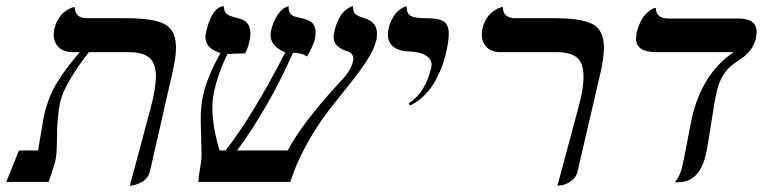

<svg xmlns="http://www.w3.org/2000/svg" viewBox="-63 -579 2428 611"><path d="M350.1 12.2 416 -233.9Q433.1 -297.9 433.1 -335.9Q433.1 -377.9 412.1 -395.5Q391.1 -413.1 344.2 -413.1H220.2Q191.4 -377.4 164.3 -333.5Q137.2 -289.6 128.9 -255.9Q118.2 -206.5 118.2 -133.8Q118.2 -82 110.8 -58.1L91.8 0H-43L-2.9 -100.1H58.1Q76.2 -209 77.1 -211.9Q90.8 -271 118.7 -316.4Q146.5 -361.8 190.9 -413.1H168.9Q139.6 -413.1 123.8 -428.7Q107.9 -444.3 107.9 -469.2Q107.9 -480 109.9 -486.8Q114.3 -504.4 122.3 -518.1Q130.4 -531.7 139.2 -538.8Q147.9 -545.9 156.2 -550.3Q164.6 -554.7 169.9 -555.7L174.8 -557.1Q174.8 -521 214.8 -521H340.8Q427.2 -521 462.2 -501.5Q497.1 -481.9 497.1 -428.2Q497.1 -396 484.9 -344.2L414.1 -33.2Q411.1 -21.5 403.6 -12.5Q396 -3.4 387.2 1Q378.4 5.4 369.9 8.3Q361.3 11.2 355.5 11.7Z M1134.8 -452.1Q1127.9 -421.9 1103.5 -384.8Q1079.1 -347.7 1046.9 -307.9Q1014.6 -268.1 980.5 -223.9Q946.3 -179.7 913.3 -120.4Q880.4 -61 860.8 0H567.9Q568.8 -15.6 573.7 -43.7Q578.6 -71.8 578.6 -84Q578.6 -94.2 577.1 -138.2Q575.7 -182.1 575.7 -200.2Q575.7 -256.8 591.1 -304.9Q606.4 -353 638.7 -410.2Q590.8 -424.8 590.8 -460.9Q590.8 -465.3 592.8 -477.1Q597.7 -499 604.5 -515.1Q611.3 -531.2 617.4 -539.3Q623.5 -547.4 630.1 -552.2Q636.7 -557.1 640.4 -558.1Q644 -559.1 647.5 -559.1H649.4Q649.9 -541 659.2 -533.9Q668.5 -526.9 698.7 -520Q733.9 -511.2 733.9 -472.2Q733.9 -459 728.5 -439Q723.1 -418.9 716.8 -409.2Q702.1 -409.2 685.3 -408.2Q668.5 -407.2 660.6 -407.2Q612.8 -305.2 612.8 -237.8Q612.8 -175.8 635.7 -100.1H654.8Q742.7 -212.9 844.7 -412.1Q797.9 -432.1 797.9 -467.8Q797.9 -473.1 799.8 -482.9Q807.6 -514.2 821.5 -533.2Q835.4 -552.2 845.7 -555.7L855.5 -559.1Q855 -549.3 857.4 -542.5Q859.9 -535.6 864.7 -532Q869.6 -528.3 873.5 -526.9Q877.4 -525.4 883.8 -523.9Q888.7 -523.9 890.6 -522.9Q918.5 -516.1 927.7 -508.8Q941.4 -497.1 941.4 -475.1Q941.4 -465.3 938.5 -452.1Q935.5 -441.9 927.5 -424.6Q919.4 -407.2 913.6 -398.9Q897.9 -411.1 869.6 -411.1Q791 -234.9 691.4 -100.1H852.5Q899.9 -189.5 1019.5 -318.8Q1055.2 -356 1059.6 -381.8Q1061.5 -387.7 1061.5 -392.1Q1061.5 -411.1 1037.1 -417.5Q1036.6 -417.5 1036.4 -417.7Q1036.1 -418 1035.6 -418Q998.5 -431.6 998.5 -461.9Q998.5 -466.3 1000.5 -476.1Q1005.4 -498.5 1013.4 -515.4Q1021.5 -532.2 1029.5 -540Q1037.6 -547.9 1044.7 -552.7Q1051.8 -557.6 1056.2 -558.6L1060.5 -559.1V-554.2Q1060.5 -549.8 1061.5 -546.4Q1062.5 -543 1063.2 -540.5Q1064 -538.1 1066.7 -535.6Q1069.3 -533.2 1070.6 -532Q1071.8 -530.8 1075.7 -529.1Q1079.6 -527.3 1080.8 -526.9Q1082 -526.4 1086.7 -524.7Q1091.3 -522.9 1091.8 -522.9Q1092.8 -522.5 1097.9 -520.8Q1103 -519 1106.2 -517.6Q1109.4 -516.1 1114.5 -513.2Q1119.6 -510.3 1123 -506.8Q1126.5 -503.4 1129.9 -498.5Q1133.3 -493.7 1135 -486.8Q1136.7 -480 1136.7 -472.2Q1136.7 -459 1134.8 -452.1Z M1241.7 -243.2 1237.3 -250Q1289.6 -282.7 1308.6 -360.8Q1310.5 -368.7 1310.5 -372.1Q1310.5 -391.1 1292.5 -402.3Q1274.4 -413.6 1242.7 -415Q1208.5 -415.5 1189.9 -429.4Q1171.4 -443.4 1171.4 -467.8Q1171.4 -473.1 1173.3 -486.8Q1177.7 -505.4 1185.5 -519.8Q1193.4 -534.2 1200.9 -541.3Q1208.5 -548.3 1215.6 -552.7Q1222.7 -557.1 1227.1 -558.1L1231.4 -559.1V-554.2Q1231.4 -542.5 1236.6 -535.2Q1241.7 -527.8 1252.7 -525.1Q1263.7 -522.5 1271.5 -521.7Q1279.3 -521 1293.5 -521Q1333 -521 1349.1 -510.7Q1365.2 -500.5 1365.2 -471.2Q1365.2 -448.2 1356.4 -411.1Q1352.5 -392.1 1345 -371.3Q1337.4 -350.6 1324.2 -325.2Q1311 -299.8 1289.6 -277.6Q1268.1 -255.4 1241.7 -243.2Z M1710.9 12.2 1776.9 -233.9Q1793.9 -292.5 1793.9 -335.9Q1793.9 -377.9 1773.2 -395.5Q1752.4 -413.1 1706.1 -413.1H1530.8Q1501.5 -413.1 1485.8 -428.7Q1470.2 -444.3 1470.2 -469.2Q1470.2 -480 1472.2 -486.8Q1476.1 -504.4 1484.1 -518.1Q1492.2 -531.7 1501.2 -538.8Q1510.3 -545.9 1518.3 -550.3Q1526.4 -554.7 1531.7 -555.7L1537.1 -557.1Q1537.1 -521 1577.1 -521H1703.1Q1789.1 -521 1824 -501.5Q1858.9 -481.9 1858.9 -428.2Q1858.9 -394 1847.2 -344.2L1774.9 -33.2Q1771 -14.6 1754.9 -3.2Q1738.8 8.3 1725.1 10.3Z M2218.8 -291Q2210.4 -256.3 2200.4 -188Q2190.4 -119.6 2182.6 -85Q2162.1 1 2094.7 1H2084Q2100.6 -17.1 2107.9 -48.8Q2115.2 -80.6 2124.8 -132.1Q2134.3 -183.6 2139.6 -207Q2172.4 -346.2 2272 -413.1H2024.9Q1960.9 -413.1 1960.9 -457Q1960.9 -462.4 1962.9 -474.1Q1967.8 -495.1 1976.1 -511Q1984.4 -526.9 1992.4 -534.7Q2000.5 -542.5 2007.6 -547.4Q2014.6 -552.2 2019.5 -553.2L2023.9 -554.2Q2023.9 -520 2064.9 -520H2286.6Q2344.7 -520 2344.7 -478Q2344.7 -471.7 2342.8 -458Q2337.4 -435.5 2325 -419.7Q2312.5 -403.8 2297.9 -394Q2283.2 -384.3 2268.1 -373Q2252.9 -361.8 2239.5 -341.3Q2226.1 -320.8 2218.8 -291Z"/></svg>

Font: Common Serif Medium
Style: Italic
Weight: 500
Italic angle: -12°
Designer: Philipp H. Poll, Khaled Hosny
Foundry: Stefan Peev, Context Ltd.
Version: Version 1.026